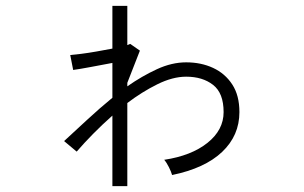

<svg xmlns="http://www.w3.org/2000/svg" viewBox="-20 -595 1040 656"><path d="M364 41V-200Q329 -169 298 -137.5Q267 -106 242 -77L199 -113Q236 -147 277.5 -185.5Q319 -224 364 -261V-380Q327 -373 289.5 -366Q252 -359 230 -356L220 -407Q233 -408 257 -411Q281 -414 309.5 -419Q338 -424 364 -429V-575H415V-441Q419 -443 425 -445L458 -422L415 -312V-300Q465 -335 516 -358.5Q567 -382 616 -382Q667 -382 708 -363Q749 -344 773.5 -306.5Q798 -269 798 -212Q798 -132 739 -76Q680 -20 568 3Q565 -8 557 -24Q549 -40 541 -49Q634 -63 689 -107Q744 -151 744 -212Q744 -277 708 -305Q672 -333 616 -333Q570 -333 517.5 -307Q465 -281 415 -243V41Z"/></svg>

Font: Zen Kaku Gothic New
Style: Regular
Weight: 400
Designer: Yoshimichi Ohira
Foundry: Positype
Version: Version 1.001